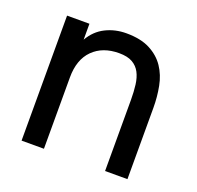

<svg xmlns="http://www.w3.org/2000/svg" viewBox="-97 -621 746 726"><g transform="rotate(20 275.5 -258.5)"><path d="M150 -439Q173 -479 211 -498Q249 -517 294 -517Q352 -517 389.5 -497.5Q427 -478 448.5 -446Q470 -414 478 -372.5Q486 -331 486 -287V0H396V-287Q396 -319 392.5 -346.5Q389 -374 378.5 -394Q368 -414 348 -425.5Q328 -437 294 -437Q228 -437 189 -398Q150 -359 150 -287V0H60V-503H150Z"/></g></svg>

Font: Gen
Style: Regular
Weight: 400
Version: Version 1.000;PS 001.001;hotconv 1.0.56